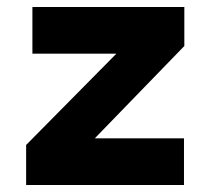

<svg xmlns="http://www.w3.org/2000/svg" viewBox="-20 -531 609 551"><path d="M55 0V-115L314 -377H73V-511H509V-399L252 -134H508V0Z"/></svg>

Font: Overpass Heavy
Style: Regular
Weight: 900
Designer: Delve Withrington, Thomas Jockin
Foundry: Delve Fonts
Version: Version 3.000;DELV;Overpass